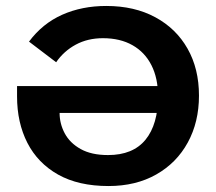

<svg xmlns="http://www.w3.org/2000/svg" viewBox="-20 -614 725 644"><path d="M343.8 10Q243.2 10 174.9 -28.4Q106.7 -66.8 71.9 -134.7Q37.2 -202.6 37.2 -290.3V-325.4H561.2V-235.1H179.9Q179.9 -199 197.2 -166.6Q214.5 -134.2 250.6 -114.1Q286.7 -93.9 342.3 -93.9Q426 -93.9 468.1 -145.4Q510.1 -196.9 510.1 -291.3Q510.1 -351.4 488 -395.2Q465.8 -439 424.4 -462.4Q383 -485.9 325.2 -485.9Q274.1 -485.9 234 -464.2Q194 -442.5 168.3 -405.2L77.3 -474.4Q122.4 -535 188.5 -564.5Q254.7 -594 336.5 -594Q431.1 -594 501 -556.1Q570.9 -518.3 609.1 -450.8Q647.4 -383.3 647.4 -293.3Q647.4 -204.8 609.9 -136.1Q572.4 -67.5 504.1 -28.8Q435.8 10 343.8 10Z"/></svg>

Font: Rokkitt SemiBold
Style: Regular
Weight: 600
Designer: Vernon Adams
Foundry: Vernon Adams
Version: Version 3.103